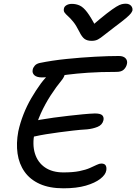

<svg xmlns="http://www.w3.org/2000/svg" viewBox="-20 -1012 737 1039"><path d="M323 7Q248 7 195.5 -16.5Q143 -40 113 -82.5Q83 -125 75 -181Q67 -237 79 -301Q89 -347 107 -393Q125 -439 149.5 -481Q174 -523 201 -560Q225 -592 250.5 -615Q276 -638 303 -638Q316 -638 323.5 -631.5Q331 -625 330.5 -612.5Q330 -600 317 -582Q284 -542 254 -495.5Q224 -449 201 -398.5Q178 -348 167 -294Q154 -230 169 -181.5Q184 -133 223.5 -106Q263 -79 323 -79Q375 -79 409.5 -86Q444 -93 466.5 -103Q489 -113 503.5 -120Q518 -127 528 -127Q546 -127 552 -116.5Q558 -106 555 -89Q551 -66 522.5 -44Q494 -22 444.5 -7.5Q395 7 323 7ZM169 -274Q146 -269 134.5 -274Q123 -279 120.5 -290.5Q118 -302 120 -314Q124 -332 144 -345Q164 -358 197 -364Q231 -370 271.5 -375.5Q312 -381 352 -385.5Q392 -390 428 -393.5Q464 -397 493 -398Q523 -398 533 -388.5Q543 -379 540 -362Q534 -336 508 -325.5Q482 -315 451 -312Q415 -310 376.5 -305.5Q338 -301 300 -296Q262 -291 228.5 -285.5Q195 -280 169 -274ZM208 -593Q179 -593 166 -605Q153 -617 157 -635Q159 -646 168 -656.5Q177 -667 194 -671Q262 -685 340.5 -693Q419 -701 493.5 -705Q568 -709 623 -709Q648 -709 659.5 -696.5Q671 -684 667 -666Q663 -648 650 -635.5Q637 -623 611 -623Q522 -623 457 -618.5Q392 -614 346 -608Q300 -602 266.5 -597.5Q233 -593 208 -593ZM661 -992Q673 -992 681.5 -987Q690 -982 694 -974Q698 -966 697 -956Q695 -949 688.5 -940Q682 -931 662 -914Q642 -897 599 -865Q563 -838 543.5 -822Q524 -806 510 -798.5Q496 -791 476 -791Q452 -791 437.5 -801.5Q423 -812 409 -841Q392 -875 376.5 -894Q361 -913 348.5 -924Q336 -935 329.5 -944Q323 -953 326 -966Q328 -977 340 -984Q352 -991 369 -991Q392 -991 411.5 -982Q431 -973 451.5 -946Q472 -919 499 -867H471Q524 -913 557 -938.5Q590 -964 609 -975.5Q628 -987 639.5 -989.5Q651 -992 661 -992Z"/></svg>

Font: Shantell Sans
Style: Italic
Weight: 400
Italic angle: -11°
Designer: Stephen Nixon, Anya Danilova, Shantell Martin
Foundry: Arrow Type
Version: Version 1.011;[c5ecc13dd]